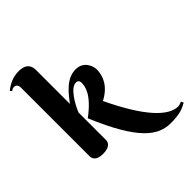

<svg xmlns="http://www.w3.org/2000/svg" viewBox="-255 -914 1247 1247"><g transform="rotate(-45 368.5 -291.0)"><path d="M212 -679C212 -708 210 -760 125 -760C70 -760 26 -735 -4 -710L6 -698C15 -705 22 -709 33 -709C54 -709 62 -693 62 -674V-44C62 -30 66 8 135 8C204 8 212 -26 212 -43V-295C235 -352 289 -445 337 -445C362 -445 363 -424 363 -418C363 -383 353 -319 228 -226C367 105 473 178 588 178C673 178 706 162 741 142L732 125C732 125 714 135 698 135C609 135 500 23 377 -236C468 -283 494 -352 494 -409C494 -440 471 -507 397 -507C314 -507 258 -435 212 -374Z"/></g></svg>

Font: Berkshire Swash
Style: Regular
Weight: 700
Designer: Astigmatic (AOETI)
Foundry: Astigmatic (AOETI)
Version: Version 1.000